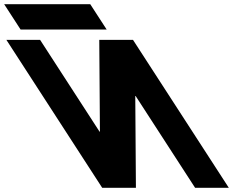

<svg xmlns="http://www.w3.org/2000/svg" viewBox="-410 -891 1180 910"><path d="M-390.2 -871 -312.4 -751H95.6L17.8 -871ZM232.8 -436.1H231.1L234.2 -0.9H74.4L-379.8 -702.1H-220L61.9 -266.9H63.6L60.5 -702.1H220.3L674.5 -0.9H514.7Z"/></svg>

Font: Hussar
Style: BdOpOblSeven
Weight: 700
Foundry: Cannot Into Space Fonts
Version: Version 2.00